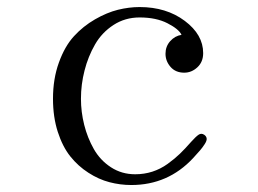

<svg xmlns="http://www.w3.org/2000/svg" viewBox="-20 -530 740 550"><path d="M562 -377.9Q562 -430.7 509.3 -470.2Q456.5 -509.8 379.9 -509.8Q349.6 -509.8 317.9 -502Q286.1 -494.1 252.2 -474.6Q218.3 -455.1 191.9 -426.3Q165.5 -397.5 148.7 -350.8Q131.8 -304.2 131.8 -247.1Q131.8 -194.8 145.5 -152.3Q159.2 -109.9 181.4 -82Q203.6 -54.2 233.2 -35.2Q262.7 -16.1 293.5 -8.1Q324.2 0 356 0Q461.4 0 533.2 -77.1Q546.4 -91.3 553.2 -99.4Q560.1 -107.4 566.4 -117.2Q572.8 -127 572 -133.3Q571.3 -139.6 564.9 -144Q556.6 -149.4 548.8 -144Q541 -138.7 527.8 -124Q510.3 -104 495.4 -89.6Q480.5 -75.2 460.2 -60.5Q439.9 -45.9 416.5 -38.3Q393.1 -30.8 367.2 -30.8Q328.6 -30.8 297.9 -50.8Q267.1 -70.8 248.8 -103Q230.5 -135.3 221.2 -172.4Q211.9 -209.5 211.9 -247.1Q211.9 -288.1 222.2 -328.1Q232.4 -368.2 252.2 -402.6Q272 -437 305.2 -458.5Q338.4 -480 379.9 -480Q427.2 -480 459.7 -463.4Q492.2 -446.8 500 -430.2Q481 -427.2 467.5 -412.1Q454.1 -397 454.1 -376Q454.1 -355 468.5 -338.4Q482.9 -321.8 507.8 -321.8Q528.8 -321.8 545.4 -337.2Q562 -352.5 562 -377.9Z"/></svg>

Font: Director Light
Style: Regular
Weight: 100
Designer: Ange Degheest & May Jolivet & Justine Herbel
Foundry: Velvetyne Type Foundry
Version: Version 1.000;FEAKit 1.0